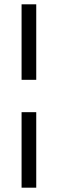

<svg xmlns="http://www.w3.org/2000/svg" viewBox="-20 -695 268 890"><path d="M80 175V-175H148V175ZM80 -325V-675H148V-325Z"/></svg>

Font: Linguistics Pro
Style: Regular
Weight: 400
Designer: Stefan Peev, Context Ltd
Foundry: Stefan Peev, Context Ltd
Version: Version 001.000